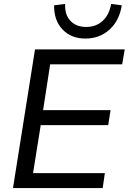

<svg xmlns="http://www.w3.org/2000/svg" viewBox="-20 -956 654 976"><path d="M46 0 158 -705H614L601 -629H235L199 -396H542L530 -320H187L148 -76H513L502 0ZM414 -760Q342 -760 298 -806Q254 -852 255 -929L311 -936Q309 -880 338.5 -849.5Q368 -819 418 -819Q468 -819 501.5 -849.5Q535 -880 545 -936L599 -929Q587 -851 536.5 -805.5Q486 -760 414 -760Z"/></svg>

Font: Mulish Medium
Style: Italic
Weight: 500
Italic angle: -9°
Designer: Vernon Adams
Foundry: Vernon Adams
Version: Version 3.603; ttfautohint (v1.8.3)